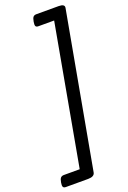

<svg xmlns="http://www.w3.org/2000/svg" viewBox="-217 -1140 851 1280"><g transform="rotate(-20 208.5 -500.0)"><path d="M-6 35Q-2 12 6 3.5Q14 -5 29 -5H141L320 -995H208Q193 -995 189 -1004Q185 -1013 189 -1035Q193 -1058 200.5 -1066.5Q208 -1075 223 -1075H381Q425 -1075 420 -1048L221 47Q216 75 172 75H14Q-1 75 -5.5 66Q-10 57 -6 35Z"/></g></svg>

Font: Playwrite ZA
Style: Regular
Weight: 400
Designer: Veronika Burian, José Scaglione
Foundry: TypeTogether
Version: Version 1.002